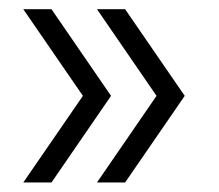

<svg xmlns="http://www.w3.org/2000/svg" viewBox="-20 -459 464 406"><path d="M88.9 -73.2H29.3L155.3 -256.3L29.3 -439.5H88.9L214.8 -256.3ZM244.6 -73.2H185.1L311 -256.3L185.1 -439.5H244.6L370.6 -256.3Z"/></svg>

Font: Voltera Light
Style: Light
Weight: 300
Designer: Bernd Montag
Version: Version 1.301